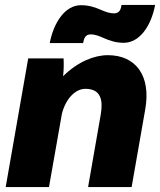

<svg xmlns="http://www.w3.org/2000/svg" viewBox="-20 -756 647 776"><path d="M3 0H178L230 -295C244 -353 282 -397 325 -397C389 -397 397 -350 387 -292L336 0H512L567 -314C591 -450 529 -533 416 -533C361 -533 295 -507 235 -448C238 -474 238 -499 237 -520H94ZM181 -582H316C319 -599 324 -617 346 -617C365 -617 382 -610 402 -601C423 -592 448 -583 480 -583C545 -583 591 -652 607 -736H471C469 -719 463 -702 441 -702C424 -702 409 -707 386 -717C365 -726 340 -735 307 -735C243 -735 197 -665 181 -582Z"/></svg>

Font: Fixel Text 20240404 ExtraBold
Style: Italic
Weight: 800
Width: 4
Italic angle: -10°
Designer: AlfaBravo + MacPaw
Foundry: Kyrylo Tkachov, Marchela Mozhyna, Serhii Makarenko, Maria Weinstein, Zakhar Kryvoshyya
Version: Version 1.211;Glyphs 3.2 (3225)